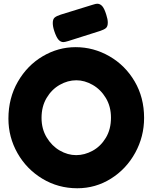

<svg xmlns="http://www.w3.org/2000/svg" viewBox="-20 -994 815 1026"><path d="M346 -775Q326 -769 319 -769Q304 -769 292.5 -782Q281 -795 270 -828Q262 -852 262 -871Q262 -892 272.5 -900.5Q283 -909 305 -916L470 -967Q474 -968 483.5 -971Q493 -974 500 -974Q515 -974 526.5 -961Q538 -948 548 -915Q556 -891 556 -873Q556 -852 545.5 -843.5Q535 -835 513 -828L349 -776ZM750 -364Q750 -264 702.5 -177.5Q655 -91 573 -39.5Q491 12 393 12Q291 12 206.5 -39Q122 -90 73.5 -175.5Q25 -261 25 -360Q25 -470 75.5 -557.5Q126 -645 208.5 -693.5Q291 -742 384 -742Q480 -742 564.5 -693.5Q649 -645 699.5 -559Q750 -473 750 -364ZM573 -365Q573 -425 545.5 -470.5Q518 -516 475 -540.5Q432 -565 388 -565Q342 -565 299 -540.5Q256 -516 229 -470.5Q202 -425 202 -364Q202 -305 229.5 -259.5Q257 -214 299.5 -189.5Q342 -165 387 -165Q432 -165 475 -188.5Q518 -212 545.5 -257.5Q573 -303 573 -365Z"/></svg>

Font: Fredoka One
Style: Regular
Weight: 400
Designer: Milena B. Brandão, Ben Nathan
Version: Version 2.000; ttfautohint (v1.5.33-1714) -l 8 -r 50 -G 200 